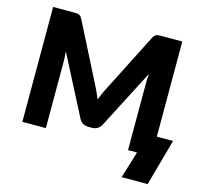

<svg xmlns="http://www.w3.org/2000/svg" viewBox="-124 -867 1249 1176"><g transform="rotate(15 501.0 -279.0)"><path d="M992.5 -125.5 910.5 170H745.5L797.5 0H740.5V-419Q740.5 -433.5 741.2 -450.5Q742 -467.5 744 -485L550.5 -110.5Q541.5 -93 526.2 -84Q511 -75 491.5 -75H468.5Q449 -75 433.8 -84Q418.5 -93 409.5 -110.5L216 -486Q217.5 -468 218.5 -450.8Q219.5 -433.5 219.5 -419V0H70.5V-728.5H199.5Q210.5 -728.5 218.8 -728Q227 -727.5 233.5 -725Q240 -722.5 245.2 -717.2Q250.5 -712 255.5 -702.5L443 -333Q453 -314 462.2 -293.5Q471.5 -273 480 -251.5Q488.5 -273.5 497.8 -294.5Q507 -315.5 517.5 -334.5L704.5 -702.5Q709.5 -712 714.8 -717.2Q720 -722.5 726.5 -725Q733 -727.5 741.2 -728Q749.5 -728.5 760.5 -728.5H889.5V-125.5Z"/></g></svg>

Font: Lato
Style: Regular
Weight: 900
Designer: Lukasz Dziedzic with Adam Twardoch and Botio Nikoltchev
Foundry: tyPoland Lukasz Dziedzic
Version: Version 2.010; 2014-09-01; http://www.latofonts.com/; ttfaut